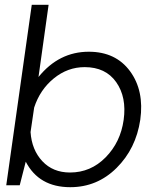

<svg xmlns="http://www.w3.org/2000/svg" viewBox="-20 -770 638 798"><path d="M349 -555Q461 -555 520.5 -474Q580 -393 563 -272Q545 -152 464.5 -72Q384 8 272 8Q142 8 87 -98L62 0H6L112 -750H182L140 -450Q225 -555 349 -555ZM271 -53Q357 -53 419 -116Q481 -179 494 -272Q507 -366 463 -428.5Q419 -491 332 -491Q261 -491 203.5 -444Q146 -397 122 -323L107 -221Q112 -147 156 -100Q200 -53 271 -53Z"/></svg>

Font: Oakes Grotesk Light
Style: Italic
Weight: 300
Italic angle: -8°
Designer: Samuel Oakes
Foundry: Samuel Oakes
Version: Version 1.000;PS 001.000;hotconv 1.0.88;makeotf.lib2.5.64775